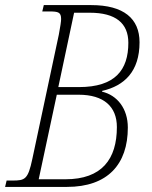

<svg xmlns="http://www.w3.org/2000/svg" viewBox="-39 -734 596 754"><path d="M-19 0H224C384 0 463 -89 463 -233C463 -308 421 -360 362 -374V-377C450 -397 509 -454 509 -568C509 -661 447 -714 319 -714H133L127 -689H155C190 -689 201 -686 201 -659C201 -650 198 -630 192 -598L88 -110C71 -29 59 -25 10 -25H-13ZM271 -392H190L252 -684H314C415 -684 465 -643 465 -566C465 -459 413 -392 271 -392ZM218 -30H113L184 -362H270C369 -362 420 -315 420 -235C420 -109 361 -30 218 -30Z"/></svg>

Font: Noto Serif Condensed ExtraLight
Style: Italic
Weight: 200
Width: 3
Italic angle: -12°
Designer: Monotype Design Team
Foundry: Monotype Imaging Inc.
Version: Version 2.013